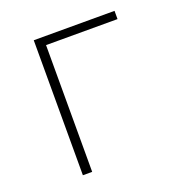

<svg xmlns="http://www.w3.org/2000/svg" viewBox="-99 -594 638 679"><g transform="rotate(-20 220.0 -254.0)"><path d="M100 0V-508H404V-477H135V0Z"/></g></svg>

Font: IBM Plex Sans ExtraLight
Style: Regular
Weight: 250
Designer: Mike Abbink, Paul van der Laan, Pieter van Rosmalen
Foundry: Bold Monday
Version: Version 3.201